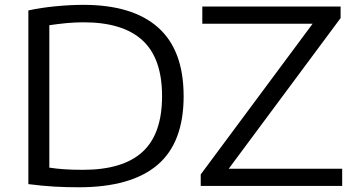

<svg xmlns="http://www.w3.org/2000/svg" viewBox="-20 -767 1468 792"><path d="M305 5.5Q254 5.5 204.8 2.8Q155.5 0 97 -7.5V-724Q150 -735.5 210.2 -741.2Q270.5 -747 324 -747Q527 -747 632.2 -653.5Q737.5 -560 737.5 -370Q737.5 -178 629 -86.2Q520.5 5.5 305 5.5ZM322.5 -66.5Q486.5 -66.5 567.5 -140.2Q648.5 -214 648.5 -370.5Q648.5 -526.5 567.5 -600.8Q486.5 -675 324.5 -675Q291 -675 255.8 -671.8Q220.5 -668.5 183.5 -663V-75.5Q212 -71 245 -68.8Q278 -66.5 322.5 -66.5ZM808 0V-47.5L1269.5 -669H814.5V-740H1385V-692.5L923.5 -71H1391.5V0Z"/></svg>

Font: Encode Sans Exp
Style: Regular
Weight: 400
Width: 7
Designer: Multiple Designers
Foundry: Impallari Type
Version: Version 3.002; ttfautohint (v1.8.3) -l 8 -r 50 -G 200 -x 14 